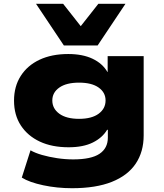

<svg xmlns="http://www.w3.org/2000/svg" viewBox="-20 -802 863 1013"><path d="M360 191Q281 191 208 175.5Q135 160 95 135L141 -9Q165 5 201.5 15.5Q238 26 281 32.5Q324 39 366 39Q461 39 505 9.5Q549 -20 549 -76V-117H545Q520 -75 469.5 -50Q419 -25 342 -25Q254 -25 190 -55Q126 -85 90 -140Q54 -195 54 -271Q54 -346 89.5 -401.5Q125 -457 189 -487Q253 -517 340 -517Q416 -517 468.5 -492Q521 -467 547 -422H548V-506H738V-88Q738 -1 696 61.5Q654 124 570 157.5Q486 191 360 191ZM397 -175Q464 -175 500.5 -202Q537 -229 537 -272Q537 -314 500.5 -340Q464 -366 397 -366Q330 -366 293 -340Q256 -314 256 -272Q256 -229 293 -202Q330 -175 397 -175ZM317 -562 170 -782H313L406 -664L499 -782H642L495 -562Z"/></svg>

Font: Nunito Sans 7pt Expanded Black
Style: Regular
Weight: 900
Width: 7
Designer: Vernon Adams
Foundry: Vernon Adams
Version: Version 3.101;gftools[0.9.27]